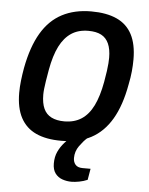

<svg xmlns="http://www.w3.org/2000/svg" viewBox="-52 -581 625 803"><g transform="rotate(5 260.5 -179.5)"><path d="M220 12Q157 12 114.5 -7.5Q72 -27 50 -68Q28 -109 28 -173Q28 -197 31 -223.5Q34 -250 39 -278Q56 -368 90 -425.5Q124 -483 176.5 -510.5Q229 -538 299 -538Q363 -538 406 -518.5Q449 -499 470.5 -458Q492 -417 492 -353Q492 -329 489.5 -303Q487 -277 481 -248Q465 -158 431 -100.5Q397 -43 345 -15.5Q293 12 220 12ZM226 -70Q268 -70 298 -89.5Q328 -109 347.5 -148.5Q367 -188 378 -249Q383 -277 385.5 -295.5Q388 -314 389 -327.5Q390 -341 390 -351Q390 -387 379.5 -410.5Q369 -434 348 -445Q327 -456 294 -456Q252 -456 222.5 -436.5Q193 -417 173.5 -378.5Q154 -340 143 -279Q138 -251 135 -231.5Q132 -212 130.5 -198.5Q129 -185 129 -174Q129 -138 139.5 -115Q150 -92 172 -81Q194 -70 226 -70ZM278 179Q258 179 239.5 172.5Q221 166 209.5 150.5Q198 135 198 109Q198 81 208 59.5Q218 38 234 20Q250 2 266 -12H329L328 -8Q313 5 296.5 28Q280 51 280 79Q280 96 289.5 107Q299 118 320 118H353L345 165Q329 172 310.5 175.5Q292 179 278 179Z"/></g></svg>

Font: Archivo SemiCondensed Medium
Style: Italic
Weight: 500
Width: 4
Italic angle: -10°
Designer: Hector Gatti
Foundry: Omnibus-Type
Version: Version 2.001